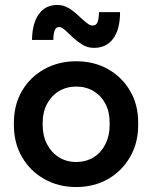

<svg xmlns="http://www.w3.org/2000/svg" viewBox="-20 -744 613 774"><path d="M287 10Q216 10 159 -22Q102 -54 69 -110.5Q36 -167 36 -240V-249Q36 -322 69 -378Q102 -434 159 -465.5Q216 -497 287 -497Q359 -497 415 -465.5Q471 -434 504 -378.5Q537 -323 537 -250V-240Q537 -167 504 -110.5Q471 -54 415 -22Q359 10 287 10ZM287 -91Q327 -91 357.5 -110Q388 -129 405 -163Q422 -197 422 -240V-250Q422 -293 405 -325.5Q388 -358 357.5 -376.5Q327 -395 287 -395Q248 -395 217.5 -376.5Q187 -358 169.5 -325Q152 -292 152 -249V-240Q152 -197 169.5 -163Q187 -129 217.5 -110Q248 -91 287 -91ZM359 -551Q333 -551 312 -564Q291 -577 274 -593Q257 -609 243 -622Q229 -635 218 -635Q205 -635 200 -620Q195 -605 195 -583H109Q110 -650 136.5 -687Q163 -724 211 -724Q236 -724 256.5 -711.5Q277 -699 294.5 -682.5Q312 -666 327 -653.5Q342 -641 353 -641Q369 -641 374 -657Q379 -673 379 -695H464Q464 -626 436.5 -588.5Q409 -551 359 -551Z"/></svg>

Font: SUSE Thin SemiBold
Style: Regular
Weight: 600
Version: Version 1.000